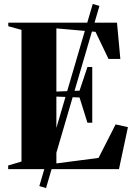

<svg xmlns="http://www.w3.org/2000/svg" viewBox="-20 -858 681 974"><path d="M179.5 86 450.5 -838 484.5 -828 213.5 96ZM89 -38.5V-706.5L22 -725V-743H573.5L590.5 -559H530.5L464.5 -696.5L266 -714V-393.5L383.5 -398L423.5 -518H448V-235.5H423.5L383.5 -363.5L266 -368V-29L480 -57L566.5 -227L629 -213L583.5 0H21.5V-18.5Z"/></svg>

Font: Merriweather 144pt ExtraBold
Style: Regular
Weight: 800
Version: Version 2.100